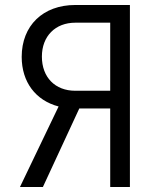

<svg xmlns="http://www.w3.org/2000/svg" viewBox="-20 -750 640 770"><path d="M60 0H152L298 -315H422V0H501V-730H282C152 -730 67 -647 67 -522C67 -421 123 -347 215 -323ZM282 -386C201 -386 148 -440 148 -523C148 -605 202 -659 282 -659H422V-386Z"/></svg>

Font: JetBrains Mono Light
Style: Regular
Weight: 336
Monospace: yes
Designer: Philipp Nurullin, Konstantin Bulenkov
Foundry: JetBrains
Version: Version 2.305